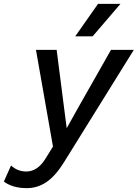

<svg xmlns="http://www.w3.org/2000/svg" viewBox="-117 -758 712 993"><path d="M22 215Q-18 215 -48 205.5Q-78 196 -97 181L-60 98Q-26 129 19 129Q77 129 118 63L157 0L69 -500H176L212 -219L228 -95L294 -213L457 -500H575L214 81Q170 152 123.5 183.5Q77 215 22 215ZM390 -738H506L362 -570H272Z"/></svg>

Font: Work Sans Medium
Style: Italic
Weight: 500
Italic angle: -13°
Designer: Wei Huang
Foundry: Wei Huang
Version: Version 2.012; ttfautohint (v1.8.3)